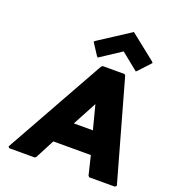

<svg xmlns="http://www.w3.org/2000/svg" viewBox="-196 -1315 1353 1476"><g transform="rotate(20 480.0 -576.5)"><path d="M378 -985 439 -891 449 -880 621 -993 761 -880 773 -891 860 -985 851 -996 644 -1160 391 -996ZM686 -832H508L497 -823L39 -4L48 7H257L268 -2L349 -158H656L694 -2L703 7H912L925 -4L695 -823ZM450 -342 555 -538 606 -342Z"/></g></svg>

Font: Hussar Woodtype
Style: UltraObl
Weight: 900
Foundry: Cannot Into Space Fonts
Version: Version 1.07